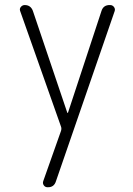

<svg xmlns="http://www.w3.org/2000/svg" viewBox="-20 -540 540 779"><path d="M227.5 -26.4 61.5 -496.1Q58.6 -504.9 64.9 -512.2Q71.3 -519.5 80.1 -519.5Q104.5 -519.5 113.3 -496.1L252.9 -83Q252.9 -82 253.9 -82Q255.9 -82 255.9 -83L391.6 -495.1Q399.4 -520.5 426.8 -519.5Q436.5 -519.5 442.4 -511.7Q448.2 -503.9 445.3 -495.1L207 195.3Q199.2 220.7 172.9 219.7Q163.1 219.7 157.7 211.9Q152.3 204.1 155.3 195.3L227.5 -8.8Q230.5 -18.6 227.5 -26.4Z"/></svg>

Font: Rounded Mgen+ 1mn light
Style: Regular
Weight: 200
Designer: [Source Han Sans]
Ryoko NISHIZUKA  (kana & ideographs); Paul D. Hunt (Latin, Greek & Cyrillic); Wenlong ZHANG  (bopomofo
Version: Version 1.059.20150602